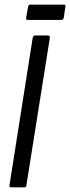

<svg xmlns="http://www.w3.org/2000/svg" viewBox="-20 -808 302 828"><path d="M28 0Q19 0 21 -10L121 -645Q124 -655 132 -655H187Q196 -655 195 -645L94 -10Q93 0 84 0ZM100 -722Q91 -722 93 -732L101 -779Q103 -788 111 -788H255Q264 -788 262 -779L255 -732Q253 -722 244 -722Z"/></svg>

Font: Sofia Sans Extra Condensed Medium
Style: Italic
Weight: 500
Italic angle: -9°
Version: Version 4.100